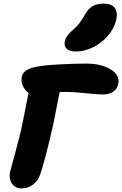

<svg xmlns="http://www.w3.org/2000/svg" viewBox="-20 -1022 676 1063"><path d="M399.9 -736.8Q364.7 -736.8 349.1 -752.2Q333.5 -767.6 338.9 -793.9Q345.2 -824.2 380.9 -854Q403.8 -873 418.5 -892.1Q433.1 -911.1 450.2 -940.9Q469.2 -975.1 493.7 -988.5Q518.1 -1002 553.2 -1002Q595.7 -1002 614 -980Q632.3 -958 624 -915Q614.3 -867.7 579.3 -826.2Q544.4 -784.7 496.1 -760.7Q447.8 -736.8 399.9 -736.8ZM98.1 21Q64.5 21 46.4 -5.4Q28.3 -31.7 35.2 -66.9Q36.6 -75.7 64.5 -176.5Q92.3 -277.3 105 -341.8Q132.3 -478 138.2 -507.8Q117.2 -522 106.2 -547.4Q95.2 -572.8 101.1 -598.1Q106.4 -623.5 134.8 -637.7Q163.1 -651.9 225.1 -659.2Q254.4 -662.6 325.7 -666.3Q397 -669.9 458 -669.9Q541.5 -669.9 593 -637.5Q644.5 -605 634.8 -559.1Q629.9 -530.3 607.2 -514.6Q584.5 -499 549.8 -499Q518.1 -499 451.4 -506.1Q384.8 -513.2 355 -513.2Q325.2 -513.2 310.1 -512.2Q309.1 -507.3 275.9 -337.9Q230 -135.3 203.1 -58.1Q191.4 -22 163.8 -0.5Q136.2 21 98.1 21Z"/></svg>

Font: Shantell Sans Irregular Bouncy
Style: Italic
Weight: 800
Italic angle: -11.31°
Designer: Stephen Nixon, Anya Danilova, Shantell Martin
Foundry: Arrow Type
Version: Version 1.006;[9816181b4]